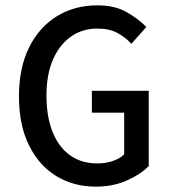

<svg xmlns="http://www.w3.org/2000/svg" viewBox="-20 -687 640 719"><path d="M339 12Q256 12 191 -27.5Q126 -67 88.5 -143Q51 -219 51 -326Q51 -433 89 -509.5Q127 -586 193.5 -626.5Q260 -667 344 -667Q410 -667 454.5 -641.5Q499 -616 528 -586L472 -523Q449 -548 419 -564Q389 -580 344 -580Q288 -580 245 -549.5Q202 -519 178 -463Q154 -407 154 -329Q154 -251 176.5 -194Q199 -137 241.5 -106Q284 -75 345 -75Q375 -75 402 -84Q429 -93 445 -109V-265H324V-347H537V-65Q505 -33 453.5 -10.5Q402 12 339 12Z"/></svg>

Font: Source Code Pro ExtraLight Medium
Style: Regular
Weight: 500
Monospace: yes
Version: Version 1.018;hotconv 1.0.116;makeotfexe 2.5.65601